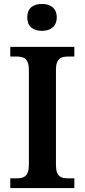

<svg xmlns="http://www.w3.org/2000/svg" viewBox="-20 -951 428 971"><path d="M192 -795C233 -795 267 -815 267 -863C267 -912 233 -931 192 -931C150 -931 118 -912 118 -863C118 -815 150 -795 192 -795ZM32 0H356V-49H325C290 -49 263 -57 263 -116V-598C263 -657 290 -665 325 -665H356V-714H32V-665H63C98 -665 126 -657 126 -598V-116C126 -57 98 -49 63 -49H32Z"/></svg>

Font: Noto Serif SemiBold
Style: Regular
Weight: 600
Designer: Monotype Design Team
Foundry: Monotype Imaging Inc.
Version: Version 2.013